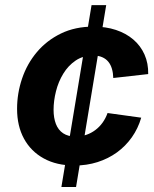

<svg xmlns="http://www.w3.org/2000/svg" viewBox="-20 -748 617 768"><path d="M225.6 0 346.2 -727.5H404.8L284.2 0ZM277.8 -85.9Q206.5 -85.9 155 -114.3Q103.5 -142.6 75.9 -193.4Q48.3 -244.1 48.3 -312.5Q48.3 -375 68.4 -434.1Q88.4 -493.2 127.7 -539.8Q167 -586.4 223.9 -614Q280.8 -641.6 354 -641.6Q403.3 -641.6 443.8 -628.2Q484.4 -614.7 513.4 -589.8Q542.5 -564.9 558.1 -529.8Q573.7 -494.6 572.8 -451.7L433.1 -436Q432.6 -456.1 427.7 -472.7Q422.9 -489.3 413.3 -501Q403.8 -512.7 388.7 -519.3Q373.5 -525.9 352.5 -525.9Q312.5 -525.9 282.7 -505.9Q252.9 -485.8 233.2 -453.4Q213.4 -420.9 203.9 -382.8Q194.3 -344.7 194.3 -308.6Q194.3 -276.4 203.6 -252.2Q212.9 -228 232.7 -214.8Q252.4 -201.7 282.7 -201.7Q304.7 -201.7 324.7 -208.5Q344.7 -215.3 361.3 -227.8Q377.9 -240.2 390.4 -257.6Q402.8 -274.9 410.2 -295.9L544.9 -277.3Q532.2 -233.9 507.3 -198.7Q482.4 -163.6 447.8 -138.4Q413.1 -113.3 370.1 -99.6Q327.1 -85.9 277.8 -85.9Z"/></svg>

Font: Inter 20pt
Style: Bold Italic
Weight: 700
Italic angle: -9.3988°
Version: Version 4.001;git-66647c0bb